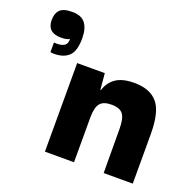

<svg xmlns="http://www.w3.org/2000/svg" viewBox="-127 -868 1008 992"><g transform="rotate(20 376.5 -372.5)"><path d="M72 -555Q77 -554 85 -554Q114 -554 128.5 -564Q143 -574 143 -599L142 -600Q127 -591 95 -591Q20 -591 20 -661Q20 -697 39 -716.5Q58 -736 107 -736Q157 -736 179 -707Q201 -678 201 -625Q201 -555 172.5 -527.5Q144 -500 91 -500Q86 -500 81 -500.5Q76 -501 71 -502V-554ZM380 -9H220V-496H372L380 -407H383Q397 -452 433 -476.5Q469 -501 533 -501Q620 -501 661.5 -452Q703 -403 703 -282V-9H543L542 -251Q542 -307 525 -331Q508 -355 461 -355Q417 -355 399 -333.5Q381 -312 380 -260Z"/></g></svg>

Font: Bakbak One
Style: Regular
Weight: 400
Designer: Saumya Kishore and Sanchit Sawaria
Foundry: A Good Feeling
Version: Version 1.003; ttfautohint (v1.8.3)